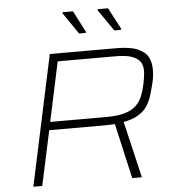

<svg xmlns="http://www.w3.org/2000/svg" viewBox="-59 -956 915 1010"><g transform="rotate(-5 398.0 -450.5)"><path d="M76 0 223 -688H573Q646 -688 685.5 -671.5Q725 -655 740.5 -626.5Q756 -598 756 -560Q756 -549 755 -536.5Q754 -524 752 -511Q750 -498 746 -484Q738 -452 729 -422.5Q720 -393 703.5 -368.5Q687 -344 657.5 -325.5Q628 -307 579 -298L649 0H598L532 -291Q518 -290 502 -289.5Q486 -289 469 -289H185L123 0ZM194 -332H490Q551 -332 589 -343.5Q627 -355 648.5 -376Q670 -397 681.5 -425.5Q693 -454 700 -489Q704 -508 706.5 -526Q709 -544 709 -559Q709 -586 696 -605Q683 -624 652.5 -635Q622 -646 568 -646H261ZM420 -782H386L308 -896L310 -901H364L423 -787ZM606 -782H572L493 -896L495 -901H549L609 -787Z"/></g></svg>

Font: Saira Expanded ExtraLight
Style: Italic
Weight: 250
Width: 7
Italic angle: -12°
Designer: Hector Gatti with collaboration of the Omnibus-Type team
Foundry: Omnibus-Type
Version: Version 1.101